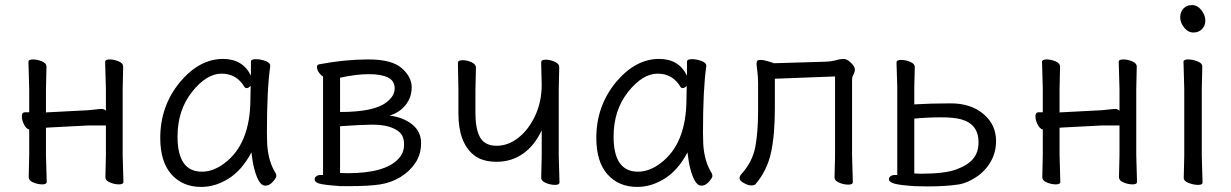

<svg xmlns="http://www.w3.org/2000/svg" viewBox="-20 -718 4849 756"><path d="M164 -2Q164 8 146.5 8Q129 8 111 0.5Q93 -7 93 -20L95 -108V-208Q83 -211 74.5 -228Q66 -245 66 -260.5Q66 -276 79 -276H95V-367L92 -474Q92 -484 109.5 -484Q127 -484 145 -476.5Q163 -469 163 -456L161 -367V-275Q164 -276 168 -276H173L327 -284Q342 -285 356.5 -287Q371 -289 380.5 -289Q390 -289 397 -282V-367L394 -474Q394 -484 411.5 -484Q429 -484 447 -476.5Q465 -469 465 -456L463 -367V-108L466 -2Q466 8 448.5 8Q431 8 413 0.5Q395 -7 395 -20L397 -108V-224H328L174 -216L161 -215V-108Z M772 18Q699 18 655 -31.5Q611 -81 611 -175Q611 -300 688 -394Q765 -486 858 -486Q936 -486 968 -420V-475Q968 -485 987 -485Q1006 -485 1025 -478Q1044 -471 1044 -459V-457Q1031 -368 1031 -195Q1031 -179 1032 -152Q1036 -82 1066 -35Q1068 -31 1068 -24.5Q1068 -18 1054.5 -2.5Q1041 13 1025 13Q1009 13 998 -8Q978 -45 970 -118Q933 -48 880.5 -15Q828 18 772 18ZM775 -42Q819 -42 862 -74Q966 -150 966 -330Q966 -355 967 -380Q958 -371 952 -371Q946 -371 943 -375Q912 -428 852.5 -428Q793 -428 736 -356Q679 -284 679 -180Q679 -42 775 -42Z M1322 15Q1274 12 1246.5 7Q1219 2 1219 -12Q1219 -19 1225.5 -24Q1232 -29 1243 -29H1252V-417Q1243 -422 1235.5 -433Q1228 -444 1228 -454Q1228 -464 1238 -465Q1338 -484 1430.5 -484Q1523 -484 1562 -449.5Q1601 -415 1601 -374.5Q1601 -334 1576.5 -304Q1552 -274 1514 -263Q1568 -256 1603 -228Q1638 -200 1638 -155Q1638 -110 1615.5 -76.5Q1593 -43 1557 -21Q1521 1 1477.5 8Q1434 15 1350 15ZM1349 -36Q1498 -36 1550 -94Q1571 -116 1571 -150Q1571 -184 1550 -200Q1516 -227 1449 -227H1439Q1406 -227 1319 -221V-37ZM1319 -277Q1451 -277 1500 -314Q1534 -339 1534 -369.5Q1534 -400 1507.5 -413Q1481 -426 1432 -426Q1383 -426 1319 -412Z M2183 0Q2183 10 2165.5 10Q2148 10 2129.5 2.5Q2111 -5 2111 -18L2113 -106V-205Q2085 -145 2039.5 -113Q1994 -81 1936 -81Q1878 -81 1845 -108Q1785 -157 1785 -271V-364L1783 -470Q1783 -481 1801 -481Q1819 -481 1836.5 -473Q1854 -465 1854 -452L1852 -364V-275Q1852 -208 1871 -176Q1890 -144 1935.5 -144Q1981 -144 2021.5 -176Q2062 -208 2087.5 -263Q2113 -318 2113 -385L2111 -463V-473Q2111 -483 2128.5 -483Q2146 -483 2164 -475Q2182 -467 2182 -454L2180 -365V-106Z M2489 18Q2416 18 2372 -31.5Q2328 -81 2328 -175Q2328 -300 2405 -394Q2482 -486 2575 -486Q2653 -486 2685 -420V-475Q2685 -485 2704 -485Q2723 -485 2742 -478Q2761 -471 2761 -459V-457Q2748 -368 2748 -195Q2748 -179 2749 -152Q2753 -82 2783 -35Q2785 -31 2785 -24.5Q2785 -18 2771.5 -2.5Q2758 13 2742 13Q2726 13 2715 -8Q2695 -45 2687 -118Q2650 -48 2597.5 -15Q2545 18 2489 18ZM2492 -42Q2536 -42 2579 -74Q2683 -150 2683 -330Q2683 -355 2684 -380Q2675 -371 2669 -371Q2663 -371 2660 -375Q2629 -428 2569.5 -428Q2510 -428 2453 -356Q2396 -284 2396 -180Q2396 -42 2492 -42Z M2955 7Q2951 12 2938 12Q2925 12 2908.5 2.5Q2892 -7 2892 -15Q2892 -23 2897 -30Q2943 -80 2954 -139.5Q2965 -199 2965 -281V-387Q2965 -417 2962 -438Q2959 -459 2959 -466.5Q2959 -474 2961 -478Q2964 -482 2975.5 -482Q2987 -482 3006.5 -476Q3026 -470 3027 -469L3229 -475Q3255 -476 3271.5 -481Q3288 -486 3301.5 -486Q3315 -486 3330.5 -471Q3346 -456 3346 -445Q3346 -434 3340.5 -424.5Q3335 -415 3335 -402V-107L3338 -1Q3338 9 3320.5 9Q3303 9 3284.5 1.5Q3266 -6 3266 -19Q3266 -27 3266.5 -45Q3267 -63 3267.5 -81Q3268 -99 3268 -107V-417L3031 -408V-291Q3031 -185 3015.5 -115.5Q3000 -46 2955 7Z M3632 16 3582 15Q3520 11 3500 4.5Q3480 -2 3480 -12Q3480 -19 3486.5 -24Q3493 -29 3504 -29H3513V-375L3510 -472Q3510 -482 3528 -482Q3546 -482 3564 -474.5Q3582 -467 3582 -454L3580 -375V-307Q3644 -311 3723.5 -311Q3803 -311 3852.5 -269Q3902 -227 3902 -163Q3902 -119 3881.5 -82.5Q3861 -46 3825.5 -22Q3790 2 3757 8Q3705 16 3632 16ZM3606 -34Q3699 -34 3744.5 -50.5Q3790 -67 3811.5 -92.5Q3833 -118 3833 -158Q3833 -229 3765 -248Q3737 -256 3685 -256Q3633 -256 3580 -251V-35Z M4155 -2Q4155 8 4137.5 8Q4120 8 4102 0.5Q4084 -7 4084 -20L4086 -108V-208Q4074 -211 4065.5 -228Q4057 -245 4057 -260.5Q4057 -276 4070 -276H4086V-367L4083 -474Q4083 -484 4100.5 -484Q4118 -484 4136 -476.5Q4154 -469 4154 -456L4152 -367V-275Q4155 -276 4159 -276H4164L4318 -284Q4333 -285 4347.5 -287Q4362 -289 4371.5 -289Q4381 -289 4388 -282V-367L4385 -474Q4385 -484 4402.5 -484Q4420 -484 4438 -476.5Q4456 -469 4456 -456L4454 -367V-108L4457 -2Q4457 8 4439.5 8Q4422 8 4404 0.5Q4386 -7 4386 -20L4388 -108V-224H4319L4165 -216L4152 -215V-108Z M4715 1Q4715 10 4697.5 10Q4680 10 4660.5 2.5Q4641 -5 4641 -17L4643 -105V-368L4640 -475Q4640 -484 4658 -484Q4676 -484 4695 -476.5Q4714 -469 4714 -457L4712 -368V-105ZM4710.5 -678Q4726 -658 4726 -637.5Q4726 -617 4713 -603.5Q4700 -590 4679 -590Q4658 -590 4642.5 -609.5Q4627 -629 4627 -649.5Q4627 -670 4639.5 -684Q4652 -698 4673.5 -698Q4695 -698 4710.5 -678Z"/></svg>

Font: LXGW WenKai TC
Style: Regular
Weight: 400
Designer: LXGW / Fontworks Inc.
Foundry: LXGW / Fontworks Inc.
Version: Version 1.330